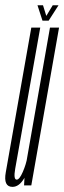

<svg xmlns="http://www.w3.org/2000/svg" viewBox="-43 -705 245 730"><path d="M48.5 0H76L181.5 -600H147L51.5 -56ZM110 -600H76L5 -197.5Q-11 -105.5 -21 -50Q-31 5.5 4.5 5.5Q29 5.5 48.2 -25.8Q67.5 -57 74 -93L61 -108Q56.5 -81 43.8 -51.5Q31 -22 20.5 -22Q7.5 -22 14.8 -63.5Q22 -105 38 -194ZM118.5 -626.5H142L179.5 -685H157.5L133 -644.5L120.5 -685H99.5Z"/></svg>

Font: Anybody UltraCondensed ExtraLight
Style: Italic
Weight: 250
Width: 1
Italic angle: -10°
Version: Version 1.113;gftools[0.9.25]